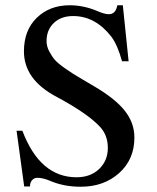

<svg xmlns="http://www.w3.org/2000/svg" viewBox="-20 -696 596 730"><path d="M469 -463H444Q427 -525 403 -557Q342 -635 258 -635Q212 -635 184.5 -608.5Q157 -582 157 -540Q157 -520 167 -501Q177 -482 188.5 -468.5Q200 -455 229 -435Q258 -415 276 -404.5Q294 -394 336 -369Q417 -322 454 -275.5Q491 -229 491 -173Q491 -90 433 -38Q375 14 287 14Q222 14 169 -9Q143 -20 122 -20Q110 -20 102 -11Q94 -2 94 13H72L43 -199H65Q132 -22 271 -22Q324 -22 357 -53.5Q390 -85 390 -134Q390 -181 361 -213Q313 -265 193 -329Q71 -394 71 -501Q71 -581 120 -628.5Q169 -676 245 -676Q298 -676 350 -654Q377 -642 394 -642Q420 -642 426 -676H447Z"/></svg>

Font: STIX Math
Style: Regular
Weight: 400
Designer: MicroPress Inc., with final additions and corrections provided by Coen Hoffman, Elsevier (retired)
Version: Version 1.1.1